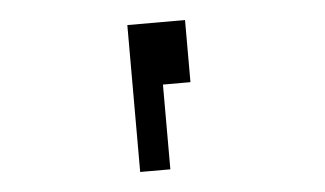

<svg xmlns="http://www.w3.org/2000/svg" viewBox="-35 -190 730 431"><g transform="rotate(-5 330.0 25.5)"><path d="M265 191H333V0H395V-140H265Z"/></g></svg>

Font: Uncut Plan8
Style: Regular
Weight: 400
Designer: Kasper Nordkvist
Foundry: UNCUT.wtf
Version: Version 1.002;Glyphs 3.1.2 (3151)